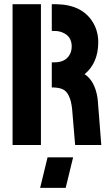

<svg xmlns="http://www.w3.org/2000/svg" viewBox="-20 -704 533 932"><path d="M174.8 208 210.9 59.6H335L298.8 208ZM41 0V-683.6H178.7V0ZM231.4 -279.3V-401.4H244.1Q306.6 -401.4 324.2 -452.1Q328.1 -464.8 328.1 -478.5Q328.1 -530.3 279.3 -547.9Q263.7 -553.7 244.1 -553.7H231.4V-683.6H252.9Q380.9 -681.6 432.6 -592.8Q457 -550.8 457 -498Q456.1 -397.5 390.6 -343.8Q439.5 -312.5 453.1 -230.5Q454.1 -220.7 455.1 -211.9L471.7 0H344.7L330.1 -173.8Q322.3 -252 285.2 -270.5Q267.6 -278.3 242.2 -279.3Z"/></svg>

Font: Post No Bills Colombo
Style: ExtraBold
Weight: 900
Designer: Kosala Senevirathne, Siva Puranthara, Lasantha Premarathna, Tharique Azeez
Foundry: Mooniak
Version: Version 1.220 ; ttfautohint (v1.5)